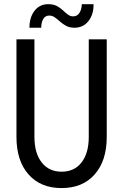

<svg xmlns="http://www.w3.org/2000/svg" viewBox="-20 -912 602 939"><path d="M281.2 7.8Q178.2 7.8 119.4 -59.1Q60.5 -126 60.5 -242.2V-719.7H148.4V-242.2Q148.4 -163.1 183.8 -117.7Q219.2 -72.3 281.2 -72.3Q343.8 -72.3 378.9 -117.7Q414.1 -163.1 414.1 -242.2V-719.7H502V-242.2Q502 -126 443.1 -59.1Q384.3 7.8 281.2 7.8ZM124 -776.4Q124 -827.6 149.2 -859.6Q174.3 -891.6 215.8 -891.6Q241.2 -891.6 258.1 -882.6Q274.9 -873.5 287.4 -861.8Q299.8 -850.1 311.5 -841.1Q323.2 -832 337.9 -832Q358.4 -832 369.1 -849.9Q379.9 -867.7 379.9 -891.6H437.5Q438.5 -842.8 413.1 -809.6Q387.7 -776.4 343.8 -776.4Q320.3 -776.4 303.7 -785.4Q287.1 -794.4 273.9 -806.2Q260.7 -817.9 248.3 -826.9Q235.8 -835.9 220.7 -835.9Q201.7 -835.9 191.7 -819.3Q181.6 -802.7 181.6 -776.4Z"/></svg>

Font: Reddit Mono
Style: Regular
Weight: 400
Monospace: yes
Designer: Stephen Hutchings
Foundry: Reddit
Version: Version 1.014; ttfautohint (v1.8.4.7-5d5b)